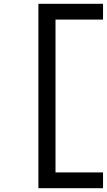

<svg xmlns="http://www.w3.org/2000/svg" viewBox="-20 -850 562 1010"><path d="M272 -747V57H522V140H182V-830H522V-747Z"/></svg>

Font: BioRhyme Expanded
Style: Regular
Weight: 400
Width: 7
Designer: Aoife Mooney
Foundry: Aoife Mooney Type
Version: Version 1.001